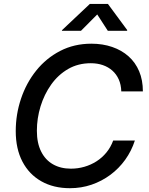

<svg xmlns="http://www.w3.org/2000/svg" viewBox="-20 -964 772 994"><path d="M341.8 10.3Q257.3 10.3 194.1 -25.4Q130.9 -61 96.2 -127.2Q61.5 -193.4 61.5 -285.2Q61.5 -372.1 88.9 -453.4Q116.2 -534.7 167.5 -598.6Q218.8 -662.6 291.3 -700.2Q363.8 -737.8 453.1 -737.8Q511.7 -737.8 560.8 -720.9Q609.9 -704.1 645.5 -672.4Q681.2 -640.6 700.4 -595Q719.7 -549.3 719.7 -490.7H607.9Q606.9 -525.9 594.7 -553Q582.5 -580.1 561.5 -598.6Q540.5 -617.2 512.2 -627Q483.9 -636.7 450.2 -636.7Q384.3 -636.7 332.5 -606.7Q280.8 -576.7 244.9 -526.1Q209 -475.6 189.9 -413.3Q170.9 -351.1 170.9 -287.1Q170.9 -223.6 192.9 -179.7Q214.8 -135.7 254.4 -113.3Q293.9 -90.8 347.2 -90.8Q383.3 -90.8 417 -100.6Q450.7 -110.4 479.7 -128.9Q508.8 -147.5 531 -174.6Q553.2 -201.7 565.9 -236.3H678.2Q660.6 -182.1 628.2 -137Q595.7 -91.8 551.3 -58.8Q506.8 -25.9 453.9 -7.8Q400.9 10.3 341.8 10.3ZM399.4 -804.7H300.3L301.3 -808.1L445.3 -943.8H538.6L638.7 -808.1L637.7 -804.7H538.1L483.4 -889.2Z"/></svg>

Font: Inter 17pt Medium
Style: Italic
Weight: 500
Italic angle: -9.3988°
Version: Version 4.001;git-66647c0bb